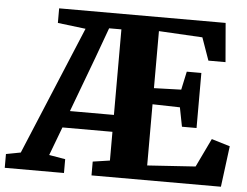

<svg xmlns="http://www.w3.org/2000/svg" viewBox="-99 -808 1124 872"><g transform="rotate(5 463.0 -371.5)"><path d="M-47 0V-63L19.5 -75.5L263.5 -661L136 -676.5V-743H895L910 -565.5H832L795.5 -668.5L596.5 -679.5V-419.5L720.5 -423.5L738.5 -507H805V-256H738.5L721.5 -343L596.5 -346V-67L816 -81.5L878.5 -212L962.5 -186.5L938.5 0H348.5V-63L426 -74.5V-205.5H198L149 -75.5L223 -63V0ZM225.5 -282.5H426V-672.5H370L319.5 -534Z"/></g></svg>

Font: Merriweather 24pt Black
Style: Regular
Weight: 900
Designer: Eben Sorkin
Foundry: Eben Sorkin
Version: Version 2.100